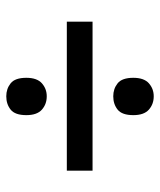

<svg xmlns="http://www.w3.org/2000/svg" viewBox="31 -741 510 612"><g transform="rotate(-90 286.0 -435.0)"><path d="M285 -541Q260 -541 242.5 -556.5Q225 -572 225 -606Q225 -642 242.5 -656Q260 -670 285 -670Q309 -670 326.5 -656Q344 -642 344 -606Q344 -572 326.5 -556.5Q309 -541 285 -541ZM48 -395V-477H523V-395ZM285 -200Q260 -200 242.5 -215.5Q225 -231 225 -265Q225 -301 242.5 -315Q260 -329 285 -329Q309 -329 326.5 -315Q344 -301 344 -265Q344 -231 326.5 -215.5Q309 -200 285 -200Z"/></g></svg>

Font: Noto Sans Kannada UI Medium
Style: Regular
Weight: 500
Designer: Jelle Bosma - Monotype Design Team
Foundry: Monotype Imaging Inc.
Version: Version 2.005; ttfautohint (v1.8.4.7-5d5b)